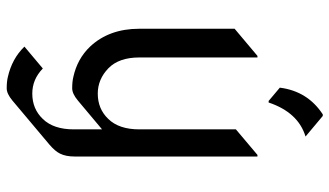

<svg xmlns="http://www.w3.org/2000/svg" viewBox="-230 -566 1006 587"><g transform="rotate(90 273.5 -273.0)"><path d="M330.1 -756.3Q330.1 -756.3 335 -756.3L397.9 -703.6Q324.2 -681.2 293.9 -590.8H289.1L248.5 -625Q259.3 -710 330.1 -756.3ZM250.5 9.8Q230 9.8 215.8 6.3Q160.2 -5.9 123 -44.9Q68.4 -103 68.4 -195.3V-486.8L151.4 -556.6H156.2V-195.3Q156.2 -133.3 189 -101.1Q222.7 -68.4 266.6 -68.4Q313.5 -68.4 344.2 -100.6Q376 -133.3 376 -195.3V-490.7L454.1 -556.6H459V2.4Q459 29.3 450.2 46.9Q442.9 62 422.9 79.1L288.1 192.4Q267.1 210 250.5 210Q230 210 215.8 206.5Q159.7 193.8 123 155.8L189.9 99.6Q223.1 131.8 266.6 131.8Q313.5 131.8 344.2 99.6Q376 66.9 376 4.9V-81.5L288.1 -7.8Q267.1 9.8 250.5 9.8Z"/></g></svg>

Font: Gothica
Style: Book
Weight: 400
Designer: Wojciech Kalinowski "wmk69" (wmk69@o2.pl)
Foundry: Wojciech Kalinowski "wmk69" (wmk69@o2.pl)
Version: Version 2.1.0; 2021-05-14